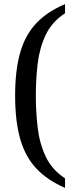

<svg xmlns="http://www.w3.org/2000/svg" viewBox="-20 -779 363 927"><path d="M294 128Q208 91 154.5 33.5Q101 -24 77 -110Q53 -196 53 -317Q53 -438 77 -523.5Q101 -609 154.5 -666Q208 -723 294 -759V-715Q231 -674 201 -611Q171 -548 162 -472.5Q153 -397 153 -317Q153 -238 162 -162Q171 -86 201 -22.5Q231 41 294 82Z"/></svg>

Font: Noto Serif Tamil SemiCondensed
Style: Regular
Weight: 400
Width: 4
Designer: Indian Type Foundry, Tom Grace, and the Monotype Design Team
Foundry: Monotype Imaging Inc.
Version: Version 2.004; ttfautohint (v1.8.4.7-5d5b)